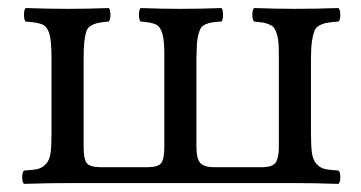

<svg xmlns="http://www.w3.org/2000/svg" viewBox="-20 -451 889 473"><path d="M39.1 2Q34.7 -2.4 34.7 -14.4Q34.7 -26.4 39.1 -30.8Q62.5 -32.2 73.5 -34.9Q84.5 -37.6 93.3 -47.1Q102.1 -56.6 104.5 -73.5Q106.9 -90.3 106.9 -122.1V-307.1Q106.9 -349.6 101.8 -367.2Q96.7 -384.8 85 -390.4Q73.2 -396 43 -397.9Q39.1 -402.3 39.1 -414.6Q39.1 -426.8 43 -431.2Q98.6 -429.2 146 -429.2Q198.2 -429.2 248 -431.2Q252 -426.8 252 -414.6Q252 -402.3 248 -397.9Q230.5 -396.5 221.4 -394.5Q212.4 -392.6 204.1 -387.9Q195.8 -383.3 192.6 -373.3Q189.5 -363.3 187.7 -347.9Q186 -332.5 186 -307.1V-89.8Q186 -59.1 193.8 -49.1Q201.7 -39.1 229 -39.1H342.8Q369.6 -39.1 377.2 -49.3Q384.8 -59.6 384.8 -88.9V-307.1Q385.3 -349.1 380.4 -366.9Q375.5 -384.8 364.7 -390.4Q354 -396 326.2 -397.9Q322.3 -402.3 322.3 -414.6Q322.3 -426.8 326.2 -431.2Q376 -429.2 423.8 -429.2Q476.1 -429.2 525.9 -431.2Q529.3 -426.8 529.3 -414.6Q529.3 -402.3 525.9 -397.9Q510.7 -397 502.4 -395.8Q494.1 -394.5 486.1 -390.9Q478 -387.2 474.9 -382.1Q471.7 -377 468.8 -366.2Q465.8 -355.5 465.1 -342.3Q464.4 -329.1 463.9 -307.1V-89.8Q463.9 -59.6 473.6 -49.3Q483.4 -39.1 506.8 -39.1H625Q651.9 -39.1 659.4 -51Q667 -63 667 -89.8V-307.1Q667 -328.6 666.3 -342Q665.5 -355.5 662.4 -366Q659.2 -376.5 655.8 -381.6Q652.3 -386.7 644 -390.4Q635.7 -394 628.2 -395.3Q620.6 -396.5 606 -397.9Q601.6 -402.3 601.6 -414.6Q601.6 -426.8 606 -431.2Q665.5 -429.2 706.1 -429.2Q754.4 -429.2 814 -431.2Q818.4 -426.8 818.4 -414.6Q818.4 -402.3 814 -397.9Q794.9 -396.5 785.4 -394.8Q775.9 -393.1 766.6 -388.2Q757.3 -383.3 753.9 -373.3Q750.5 -363.3 748.3 -347.9Q746.1 -332.5 746.1 -307.1V-122.1Q746.1 -90.3 748.5 -73.5Q751 -56.6 759.8 -47.1Q768.6 -37.6 779.5 -34.9Q790.5 -32.2 814 -30.8Q818.4 -26.4 818.4 -14.4Q818.4 -2.4 814 2Q754.4 0 706.1 0H147Q98.6 0 39.1 2Z"/></svg>

Font: Common Serif
Style: Regular
Weight: 400
Designer: Philipp H. Poll, Khaled Hosny
Foundry: Stefan Peev, Context Ltd.
Version: Version 1.026